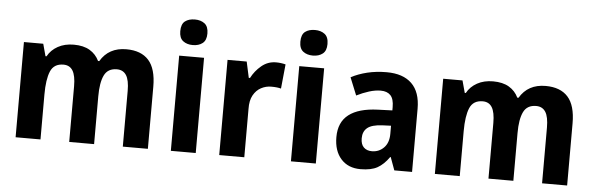

<svg xmlns="http://www.w3.org/2000/svg" viewBox="-49 -925 3398 1099"><g transform="rotate(5 1650.0 -375.5)"><path d="M655 -557Q740 -557 783.5 -508.5Q827 -460 827 -357V0H683V-320Q683 -382 665 -410Q647 -438 611 -438Q559 -438 538.5 -396Q518 -354 518 -274V0H375V-320Q375 -381 357.5 -409.5Q340 -438 304 -438Q249 -438 229.5 -391.5Q210 -345 210 -258V0H67V-547H178L197 -477H203Q223 -514 262 -535.5Q301 -557 353 -557Q409 -557 445 -535.5Q481 -514 499 -476H506Q554 -557 655 -557Z M1031 -761Q1065 -761 1087 -744Q1109 -727 1109 -687Q1109 -648 1087 -631Q1065 -614 1031 -614Q997 -614 975 -631Q953 -648 953 -687Q953 -728 974.5 -744.5Q996 -761 1031 -761ZM1102 -547V0H959V-547Z M1515 -557Q1543 -557 1570 -550L1556 -410Q1545 -413 1531.5 -414.5Q1518 -416 1499 -416Q1469 -416 1441.5 -401.5Q1414 -387 1397 -356.5Q1380 -326 1381 -278V0H1237V-547H1347L1367 -455H1374Q1395 -496 1431.5 -526.5Q1468 -557 1515 -557Z M1721 -761Q1755 -761 1777 -744Q1799 -727 1799 -687Q1799 -648 1777 -631Q1755 -614 1721 -614Q1687 -614 1665 -631Q1643 -648 1643 -687Q1643 -728 1664.5 -744.5Q1686 -761 1721 -761ZM1792 -547V0H1649V-547Z M2151 -556Q2245 -556 2295 -507.5Q2345 -459 2345 -363V0H2243L2216 -74H2213Q2182 -30 2146 -10Q2110 10 2049 10Q1978 10 1937 -36Q1896 -82 1896 -161Q1896 -247 1952.5 -290.5Q2009 -334 2119 -338L2202 -341V-360Q2202 -407 2182.5 -427.5Q2163 -448 2126 -448Q2095 -448 2059.5 -437Q2024 -426 1988 -408L1947 -509Q1988 -531 2039.5 -543.5Q2091 -556 2151 -556ZM2152 -251Q2092 -248 2066.5 -227Q2041 -206 2041 -167Q2041 -132 2058.5 -115Q2076 -98 2105 -98Q2146 -98 2174 -126.5Q2202 -155 2202 -206V-253Z M3064 -557Q3149 -557 3192.5 -508.5Q3236 -460 3236 -357V0H3092V-320Q3092 -382 3074 -410Q3056 -438 3020 -438Q2968 -438 2947.5 -396Q2927 -354 2927 -274V0H2784V-320Q2784 -381 2766.5 -409.5Q2749 -438 2713 -438Q2658 -438 2638.5 -391.5Q2619 -345 2619 -258V0H2476V-547H2587L2606 -477H2612Q2632 -514 2671 -535.5Q2710 -557 2762 -557Q2818 -557 2854 -535.5Q2890 -514 2908 -476H2915Q2963 -557 3064 -557Z"/></g></svg>

Font: Noto Sans Hebrew SemiCondensed
Style: Bold
Weight: 700
Width: 4
Designer: Monotype Design Team
Foundry: Monotype Imaging Inc.
Version: Version 2.004; ttfautohint (v1.8.4.7-5d5b)